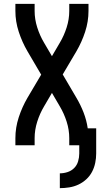

<svg xmlns="http://www.w3.org/2000/svg" viewBox="-20 -755 540 998"><path d="M291 223V146Q311 146 331 139.5Q351 133 365.5 118.5Q380 104 386 83.5Q392 63 392 43V0H340V-37Q340 -80 326.5 -122.5Q313 -165 291 -202L250 -272L209 -202Q187 -165 173.5 -122.5Q160 -80 160 -37V0H60V-37Q60 -92 77.5 -145.5Q95 -199 123 -247L194 -367L123 -488Q95 -536 77.5 -589.5Q60 -643 60 -698V-735H160V-698Q160 -655 173.5 -612.5Q187 -570 209 -533L250 -463L291 -533Q313 -570 326.5 -612.5Q340 -655 340 -698V-735H440V-698Q440 -643 422.5 -589.5Q405 -536 377 -488L306 -368L377 -247Q399 -210 414.5 -170Q430 -130 436 -88H480V43Q480 67 475 91.5Q470 116 458.5 138Q447 160 428.5 177Q410 194 387.5 204.5Q365 215 340 219Q315 223 291 223Z"/></svg>

Font: Iosevka Term Curly Semibold
Style: Regular
Weight: 600
Designer: Belleve Invis
Foundry: Belleve Invis
Version: Version 32.3.0